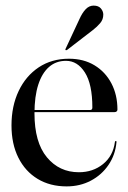

<svg xmlns="http://www.w3.org/2000/svg" viewBox="-20 -655 458 685"><path d="M399 -264Q399 -260 396.2 -257.5Q393.5 -255 388.5 -255H80V-262.5H301.5Q309.5 -262.5 309.5 -271.5Q309.5 -354.5 283 -396.2Q256.5 -438 215.5 -438Q180 -438 155 -416.2Q130 -394.5 116.5 -352.8Q103 -311 103 -250.5Q103 -147.5 147.2 -94Q191.5 -40.5 261.5 -40.5Q311.5 -40.5 347.5 -69.5Q383.5 -98.5 390 -148.5Q390.5 -150.5 391.2 -151.2Q392 -152 392.5 -152Q394 -152 395 -151.2Q396 -150.5 395.5 -147.5Q391.5 -102.5 367.2 -66.8Q343 -31 304.2 -10.5Q265.5 10 217.5 10Q158.5 10 114.2 -16.8Q70 -43.5 45.5 -92.5Q21 -141.5 21 -207.5Q21 -276.5 46.5 -330.2Q72 -384 118.2 -414.8Q164.5 -445.5 226 -445.5Q278.5 -445.5 317.2 -422Q356 -398.5 377.5 -357.5Q399 -316.5 399 -264ZM263 -586Q273.5 -609.5 285.8 -622.2Q298 -635 314 -635Q331.5 -635 340 -624.8Q348.5 -614.5 348.5 -603Q348.5 -585.5 337.5 -572.5Q326.5 -559.5 311 -547.5L219.5 -477Q218 -476 216.5 -475.8Q215 -475.5 214 -476.5Q213 -477.5 213.2 -479Q213.5 -480.5 214.5 -482Z"/></svg>

Font: Fraunces 120pt
Style: Regular
Weight: 400
Version: Version 1.000;[b76b70a41]